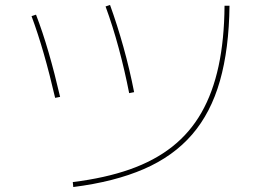

<svg xmlns="http://www.w3.org/2000/svg" viewBox="-20 -743 1040 773"><path d="M273 -10Q403 -26 502.5 -61Q602 -96 673.5 -152.5Q745 -209 791 -289.5Q837 -370 860 -477Q883 -584 884 -720H904Q902 -546 865.5 -417.5Q829 -289 753.5 -201.5Q678 -114 559.5 -62.5Q441 -11 275 10ZM202 -349Q180 -444 156.5 -526Q133 -608 107 -678L125 -684Q152 -614 176 -531Q200 -448 222 -353ZM500 -368Q482 -460 458 -549Q434 -638 405 -717L423 -723Q452 -643 477 -553.5Q502 -464 520 -372Z"/></svg>

Font: M PLUS 2 Thin
Style: Regular
Weight: 100
Designer: Coji Morishita
Foundry: UNDERFOREST DESIGN
Version: Version 1.001